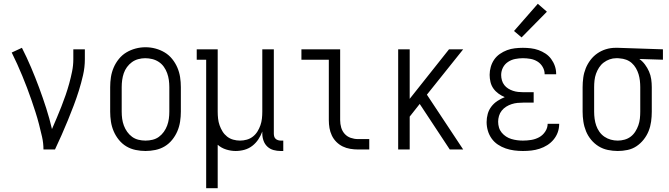

<svg xmlns="http://www.w3.org/2000/svg" viewBox="-20 -791 3540 1016"><path d="M210 0Q210 -34 202.5 -67Q195 -100 186.5 -133Q178 -166 167.5 -198.5Q157 -231 146 -263Q135 -295 123 -326.5Q111 -358 98 -389.5Q85 -421 71 -452Q57 -483 42 -513L96 -538Q122 -487 144.5 -434Q167 -381 187 -327Q207 -273 224.5 -218.5Q242 -164 255 -108Q268 -138 280.5 -167.5Q293 -197 305 -227.5Q317 -258 327.5 -288.5Q338 -319 346.5 -350Q355 -381 361.5 -413Q368 -445 368 -477V-530H429V-477Q429 -435 419.5 -393.5Q410 -352 397.5 -312Q385 -272 370 -232.5Q355 -193 339 -154Q323 -115 306 -76.5Q289 -38 271 0Z M750 8Q724 8 697.5 2.5Q671 -3 648.5 -16.5Q626 -30 609 -51Q592 -72 581.5 -96.5Q571 -121 567 -147.5Q563 -174 563 -200V-330Q563 -357 567 -383Q571 -409 581.5 -433.5Q592 -458 609 -479Q626 -500 648.5 -513.5Q671 -527 697 -534Q723 -541 750 -541Q777 -541 803 -534Q829 -527 851.5 -513.5Q874 -500 891 -479Q908 -458 918.5 -433.5Q929 -409 933 -383Q937 -357 937 -330V-200Q937 -174 933 -147.5Q929 -121 918.5 -96.5Q908 -72 891 -51Q874 -30 851.5 -16.5Q829 -3 802.5 2.5Q776 8 750 8ZM750 -47Q769 -47 787.5 -51.5Q806 -56 821 -67Q836 -78 847 -93.5Q858 -109 864.5 -126.5Q871 -144 873.5 -162.5Q876 -181 876 -200V-330Q876 -349 873.5 -367.5Q871 -386 864.5 -404Q858 -422 847 -437.5Q836 -453 820 -463.5Q804 -474 785.5 -478.5Q767 -483 748 -483Q730 -483 711.5 -478Q693 -473 678 -462Q663 -451 652 -436Q641 -421 635 -403.5Q629 -386 626.5 -367.5Q624 -349 624 -330V-200Q624 -181 626.5 -162.5Q629 -144 635.5 -126.5Q642 -109 653 -93.5Q664 -78 679 -67Q694 -56 712.5 -51.5Q731 -47 750 -47Z M1071 205V-475H1021V-530H1132V-200Q1132 -182 1134 -163.5Q1136 -145 1142 -128Q1148 -111 1157.5 -95.5Q1167 -80 1181.5 -68.5Q1196 -57 1214 -52Q1232 -47 1250 -47Q1268 -47 1286 -52Q1304 -57 1318.5 -68.5Q1333 -80 1342.5 -95.5Q1352 -111 1358 -128Q1364 -145 1366 -163.5Q1368 -182 1368 -200V-530H1429V-84Q1429 -76 1431 -69Q1433 -62 1438 -57Q1443 -52 1450.5 -49.5Q1458 -47 1465 -47H1479V8H1465Q1446 8 1427.5 3Q1409 -2 1395 -15Q1381 -28 1374.5 -46.5Q1368 -65 1368 -84V-95Q1360 -73 1347 -53.5Q1334 -34 1315.5 -19.5Q1297 -5 1274 1.5Q1251 8 1227 8Q1202 8 1176.5 0Q1151 -8 1132 -25V205Z M1874 0Q1854 0 1833 -3.5Q1812 -7 1793.5 -16Q1775 -25 1760 -40Q1745 -55 1736 -74Q1727 -93 1723.5 -113.5Q1720 -134 1720 -155V-475H1575V-530H1780V-155Q1780 -135 1785.5 -116Q1791 -97 1804 -82.5Q1817 -68 1836 -61.5Q1855 -55 1874 -55H1934V0Z M2087 0V-530H2148V-268L2356 -530H2431L2239 -290L2431 0H2360L2201 -241L2148 -174V0Z M2747 8Q2724 8 2701 5Q2678 2 2656 -5.5Q2634 -13 2614.5 -26Q2595 -39 2581.5 -58Q2568 -77 2561.5 -99.5Q2555 -122 2555 -145Q2555 -167 2561 -188.5Q2567 -210 2580.5 -227.5Q2594 -245 2612.5 -257Q2631 -269 2651 -277Q2634 -284 2618 -295.5Q2602 -307 2591 -322.5Q2580 -338 2575.5 -357Q2571 -376 2571 -395Q2571 -416 2577 -437Q2583 -458 2595 -475.5Q2607 -493 2625 -505.5Q2643 -518 2663 -525.5Q2683 -533 2704.5 -535.5Q2726 -538 2747 -538Q2768 -538 2789 -535.5Q2810 -533 2829.5 -526Q2849 -519 2866.5 -507.5Q2884 -496 2896.5 -479Q2909 -462 2916 -442Q2923 -422 2923 -401Q2923 -400 2923 -399Q2923 -398 2923 -398H2862Q2862 -398 2862 -398.5Q2862 -399 2862 -400Q2862 -419 2851.5 -437Q2841 -455 2824 -465.5Q2807 -476 2787 -479.5Q2767 -483 2747 -483Q2727 -483 2706.5 -479Q2686 -475 2668.5 -463.5Q2651 -452 2641.5 -433.5Q2632 -415 2632 -394Q2632 -380 2636 -366Q2640 -352 2648.5 -341Q2657 -330 2669 -322.5Q2681 -315 2694.5 -310.5Q2708 -306 2722 -304.5Q2736 -303 2750 -303H2804V-248H2750Q2734 -248 2718.5 -246.5Q2703 -245 2687.5 -240Q2672 -235 2658.5 -226.5Q2645 -218 2635 -205.5Q2625 -193 2620.5 -177.5Q2616 -162 2616 -147Q2616 -131 2620.5 -116Q2625 -101 2635 -89Q2645 -77 2658 -68.5Q2671 -60 2686 -55.5Q2701 -51 2716.5 -49Q2732 -47 2747 -47Q2769 -47 2791 -50.5Q2813 -54 2832.5 -64.5Q2852 -75 2865 -94.5Q2878 -114 2878 -136Q2878 -136 2878 -136Q2878 -136 2878 -136H2939Q2939 -136 2939 -135.5Q2939 -135 2939 -135Q2939 -112 2931.5 -91Q2924 -70 2909.5 -52.5Q2895 -35 2876 -23Q2857 -11 2835.5 -4Q2814 3 2792 5.5Q2770 8 2747 8ZM2740 -593 2700 -627 2826 -771 2874 -729Z M3249 8Q3223 8 3196.5 2.5Q3170 -3 3147.5 -17Q3125 -31 3108 -51.5Q3091 -72 3081 -96.5Q3071 -121 3067 -147.5Q3063 -174 3063 -200V-330Q3063 -355 3066.5 -380.5Q3070 -406 3079.5 -429.5Q3089 -453 3104.5 -473.5Q3120 -494 3141 -508.5Q3162 -523 3186.5 -530.5Q3211 -538 3237 -538Q3240 -538 3243.5 -538Q3247 -538 3250 -538L3488 -530V-475L3363 -479Q3380 -467 3393 -449.5Q3406 -432 3414.5 -412.5Q3423 -393 3426 -372Q3429 -351 3429 -330V-200Q3429 -174 3425.5 -148Q3422 -122 3412.5 -98Q3403 -74 3386.5 -53Q3370 -32 3348.5 -17.5Q3327 -3 3301 2.5Q3275 8 3249 8ZM3249 -47Q3267 -47 3285 -52Q3303 -57 3317.5 -68Q3332 -79 3342 -95Q3352 -111 3358 -128Q3364 -145 3366 -163.5Q3368 -182 3368 -200V-330Q3368 -347 3366 -364.5Q3364 -382 3359 -398.5Q3354 -415 3345 -430.5Q3336 -446 3323 -457.5Q3310 -469 3293.5 -475Q3277 -481 3260 -482L3250 -483Q3248 -483 3246 -483Q3244 -483 3241 -483Q3223 -483 3206 -477Q3189 -471 3174.5 -460Q3160 -449 3150 -433.5Q3140 -418 3134 -401Q3128 -384 3126 -366Q3124 -348 3124 -330V-200Q3124 -181 3126.5 -162.5Q3129 -144 3135 -126.5Q3141 -109 3152 -93.5Q3163 -78 3178.5 -67.5Q3194 -57 3212 -52Q3230 -47 3249 -47Z"/></svg>

Font: Iosevka Slab Light
Style: Regular
Weight: 300
Monospace: yes
Designer: Belleve Invis
Foundry: Belleve Invis
Version: Version 11.1.0; ttfautohint (v1.8.3)